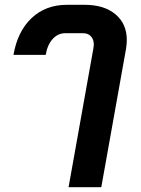

<svg xmlns="http://www.w3.org/2000/svg" viewBox="-20 -578 584 798"><path d="M368 -376Q370 -388 370 -392Q370 -414 358 -427Q346 -440 325 -440H251Q221 -440 199 -416Q177 -392 170 -350H36Q53 -448 111.5 -503Q170 -558 258 -558H332Q413 -558 460 -518.5Q507 -479 507 -412Q507 -396 504 -376L401 200H265Z"/></svg>

Font: Bai Jamjuree
Style: Bold Italic
Weight: 700
Italic angle: -10°
Designer: Katatrad Aksorn Co.,Ltd.
Foundry: Cadson Demak Co.,Ltd.
Version: Version 1.000; ttfautohint (v1.6)